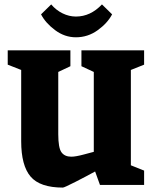

<svg xmlns="http://www.w3.org/2000/svg" viewBox="-20 -838 698 870"><path d="M76 -198V-521L15 -545V-610H299V-538L244 -512V-230Q244 -168 258.5 -148Q273 -128 303 -128Q323 -128 360 -138Q397 -148 405 -150V-512L349 -538V-610H633V-545L573 -521V-89L633 -65V0H433L411 -61Q373 -40 322 -14Q271 12 265 12Q161 12 118.5 -38Q76 -88 76 -198ZM166 -773 212 -818Q234 -792 263.5 -777.5Q293 -763 324 -763Q390 -763 442 -818L488 -773Q467 -733 422.5 -701Q378 -669 324 -669Q273 -669 229.5 -701.5Q186 -734 166 -773Z"/></svg>

Font: Grenze ExtraBold
Style: Regular
Weight: 800
Designer: Renata Polastri
Foundry: Omnibus-Type
Version: Version 1.002; ttfautohint (v1.8)